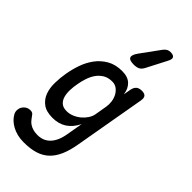

<svg xmlns="http://www.w3.org/2000/svg" viewBox="-354 -962 1290 1290"><g transform="rotate(45 291.0 -316.5)"><path d="M356 -115Q342 -87 324.5 -66.5Q307 -46 286 -32.5Q265 -19 240 -12.5Q215 -6 188 -6Q128 -6 94.5 -31Q61 -56 46.5 -95.5Q32 -135 33 -184Q34 -233 42 -279Q50 -327 67 -376.5Q84 -426 114 -467Q144 -508 189 -534Q234 -560 297 -560Q351 -560 380 -532.5Q409 -505 415 -457L424 -508Q429 -535 443.5 -547.5Q458 -560 484 -560Q510 -560 520 -547.5Q530 -535 525 -508L436 0Q425 64 405 110.5Q385 157 353.5 187.5Q322 218 276.5 232.5Q231 247 166 247Q133 247 105.5 240Q78 233 56 221Q34 209 17.5 193.5Q1 178 -9 160Q-15 151 -17 139.5Q-19 128 -17 118Q-16 107 -10.5 97Q-5 87 3.5 79Q12 71 23 66.5Q34 62 47 62Q58 62 66 66Q74 70 79 79Q88 91 97.5 103.5Q107 116 120.5 125.5Q134 135 153 141Q172 147 198 147Q223 147 245 139Q267 131 285 113.5Q303 96 316 68.5Q329 41 336 0ZM223 -105Q249 -105 274.5 -115.5Q300 -126 321 -143.5Q342 -161 356.5 -183Q371 -205 375 -228L390 -316Q394 -339 390.5 -365Q387 -391 375.5 -412.5Q364 -434 345 -448.5Q326 -463 300 -463Q260 -463 233 -446Q206 -429 188.5 -403Q171 -377 161 -345.5Q151 -314 146 -284Q140 -253 139 -221.5Q138 -190 145 -164Q152 -138 170.5 -121.5Q189 -105 223 -105ZM321 -645Q278 -645 270.5 -663.5Q263 -682 290 -719L389 -855Q399 -867 410 -873.5Q421 -880 436 -880Q464 -880 472 -867Q480 -854 465 -826L392 -685Q379 -660 362 -652.5Q345 -645 321 -645Z"/></g></svg>

Font: Maple Mono NL Medium
Style: Italic
Weight: 500
Italic angle: -10°
Monospace: yes
Designer: subframe7536
Version: Version 7.000